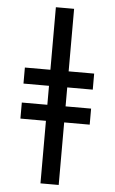

<svg xmlns="http://www.w3.org/2000/svg" viewBox="-63 -865 626 1049"><g transform="rotate(5 250.0 -340.0)"><path d="M200 143V-200H60V-288H200V-392H60V-480H200V-823H300V-480H440V-392H300V-288H440V-200H300V143Z"/></g></svg>

Font: Zed Mono Semibold
Style: Regular
Weight: 600
Monospace: yes
Designer: Belleve Invis
Foundry: Belleve Invis
Version: Version 1.0.0; ttfautohint (v1.8.4)